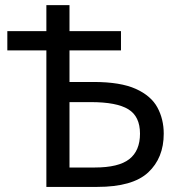

<svg xmlns="http://www.w3.org/2000/svg" viewBox="-20 -734 715 754"><path d="M162.1 0V-536.1H8.8V-611.8H162.1V-713.9H252.9V-611.8H455.1V-536.1H252.9V-412.1H347.2Q453.1 -412.1 513.2 -385Q573.2 -357.9 598.1 -312Q623 -266.1 623 -209Q623 -113.8 562 -56.9Q501 0 361.8 0ZM252.9 -76.2H352.1Q445.8 -76.2 487.8 -109.1Q529.8 -142.1 529.8 -209Q529.8 -276.9 483.9 -304.9Q438 -333 336.9 -333H252.9Z"/></svg>

Font: Kurinto Seri
Style: Regular
Weight: 400
Designer: Kurinto was developed by Clint Goss from a range of fonts that are compatible with the SIL Open Font License Version 1.1
Foundry: Clinton F. Goss
Version: Version 2.196; July 25, 2020